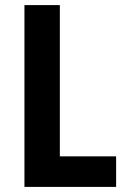

<svg xmlns="http://www.w3.org/2000/svg" viewBox="-20 -734 497 754"><path d="M76 0V-714H215V-120H436V0Z"/></svg>

Font: Noto Sans Sinhala UI Condensed
Style: Bold
Weight: 700
Width: 3
Designer: Jelle Bosma - Monotype Design Team
Foundry: Monotype Imaging Inc.
Version: Version 2.006; ttfautohint (v1.8.4.7-5d5b)